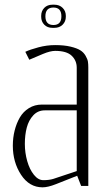

<svg xmlns="http://www.w3.org/2000/svg" viewBox="-20 -800 457 826"><path d="M213.9 -779.8Q235.8 -779.8 249.5 -766.1Q263.2 -752.4 263.2 -731.9V-728Q263.2 -707.5 249.5 -693.8Q235.8 -680.2 213.9 -680.2H205.6Q183.6 -680.2 170.4 -693.8Q157.2 -707.5 157.2 -728V-731.9Q157.2 -752.4 170.4 -766.1Q183.6 -779.8 205.6 -779.8ZM210 -692.4Q244.1 -692.4 244.1 -730Q244.1 -767.6 210 -767.6Q175.3 -767.6 175.3 -730Q175.3 -692.4 210 -692.4ZM359.9 0H329.1L312 -43.9L220.7 -7.8Q186 5.9 163.1 5.9Q106 5.9 70.6 -48.1Q35.2 -102.1 35.2 -173.3Q35.2 -207.5 43 -238.5Q50.8 -269.5 65.4 -294.7Q80.1 -319.8 104.7 -335Q129.4 -350.1 160.2 -350.1H310.1V-508.8Q310.1 -539.6 288.3 -560.3Q266.6 -581.1 217.3 -581.1Q196.3 -581.1 164.6 -567.9L106 -543L88.9 -577.1Q109.4 -586.9 145.3 -596.4Q181.2 -606 217.3 -606Q255.9 -606 283.4 -599.4Q311 -592.8 325.4 -583.7Q339.8 -574.7 348.1 -560.3Q356.4 -545.9 358.2 -535.2Q359.9 -524.4 359.9 -509.8ZM310.1 -64V-325.2H172.4Q143.1 -325.2 123.3 -304Q103.5 -282.7 95.2 -251.2Q86.9 -219.7 86.9 -181.2Q86.9 -142.6 97.2 -106.7Q107.4 -70.8 126 -47.9Q144.5 -24.9 166.5 -24.9Q190.9 -24.9 209 -30.3Z"/></svg>

Font: Reswysokr
Style: Regular
Weight: 500
Version: Version 0.984